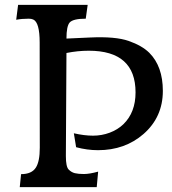

<svg xmlns="http://www.w3.org/2000/svg" viewBox="-20 -767 706 787"><path d="M382.3 -63.5 376.5 0H61L66.4 -53.2Q109.9 -53.2 127 -80.1Q143.1 -105 143.1 -161.6L142.6 -592.8Q142.6 -675.3 116.2 -687Q108.4 -690.4 98.1 -690.4Q69.8 -690.4 46.4 -686L54.2 -747.1H339.4L331.5 -690.4Q279.8 -690.4 265.6 -674.8Q252.4 -659.7 252.4 -608.9L349.1 -613.3Q453.1 -618.2 507.6 -599.1Q562 -580.1 591.8 -550.8Q647.5 -495.1 647.5 -394.5Q647.5 -287.1 568.4 -217.8Q492.2 -151.4 381.8 -151.4Q337.4 -151.4 292 -163.6L282.7 -220.7Q325.7 -210.9 361.3 -210.9Q397 -210.9 429.7 -223.1Q462.4 -235.4 485.8 -257.8Q535.6 -306.2 535.6 -388.2Q535.6 -559.1 343.8 -559.1Q298.8 -559.1 252.4 -549.8L250 -127.4Q250 -83.5 261.5 -72Q272.9 -60.5 287.1 -57.1Q301.3 -53.7 324 -53.7Q346.7 -53.7 382.3 -63.5Z"/></svg>

Font: HeadlandOne
Style: Regular
Weight: 400
Designer: Gary Lonergan
Foundry: Sorkin Type Co.
Version: Version 1.002